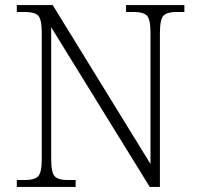

<svg xmlns="http://www.w3.org/2000/svg" viewBox="-20 -734 782 754"><path d="M46 0V-27H79Q115 -27 129.5 -41.5Q144 -56 144 -110V-605Q144 -659 129.5 -673Q115 -687 79 -687H46V-714H187L571 -90V-605Q571 -659 556.5 -673Q542 -687 506 -687H475V-714H704V-687H673Q636 -687 622 -672.5Q608 -658 608 -604V0H568L181 -627V-110Q181 -56 195 -41.5Q209 -27 245 -27H277V0Z"/></svg>

Font: Noto Serif Tibetan ExtraLight
Style: Regular
Weight: 200
Designer: Monotype Design Team
Foundry: Monotype Imaging Inc.
Version: Version 2.103; ttfautohint (v1.8.4.7-5d5b)